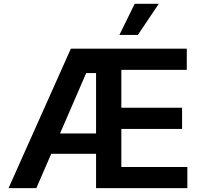

<svg xmlns="http://www.w3.org/2000/svg" viewBox="-20 -981 1057 1001"><path d="M956.7 0H480.8V-179.3H247.2L169.4 0H24.5L349.4 -727.3H953.8V-616.8H612.6V-419.4H929.3V-308.9H612.6V-110.4H956.7ZM480.8 -285.2V-600.1H429.3L293 -285.2ZM698.9 -799H602.6L682.2 -961.3H807.9Z"/></svg>

Font: Linik Sans SemiBold
Style: Regular
Weight: 600
Designer: Rasmus Andersson (font), Cristiano Sobral (main changes)
Foundry: rsms
Version: Version 3.018;June 1, 2022;FontCreator 14.0.0.2814 64-bit; t